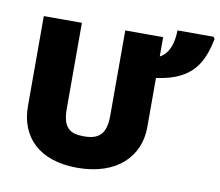

<svg xmlns="http://www.w3.org/2000/svg" viewBox="-83 -859 1107 968"><g transform="rotate(10 470.5 -375.0)"><path d="M684 -714H490V-277C490 -183 453 -152 377 -152C305 -152 268 -176 268 -276V-714H73V-254C73 -95 177 10 371 10C575 10 684 -104 684 -252V-505C874 -530 916 -632 941 -749L934 -760H749C749 -698 731 -639 684 -615Z"/></g></svg>

Font: Noto Sans UI Black
Style: Regular
Weight: 900
Designer: Monotype Design Team
Foundry: Monotype Imaging Inc.
Version: Version 1.901